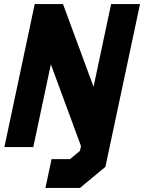

<svg xmlns="http://www.w3.org/2000/svg" viewBox="-20 -720 706 940"><path d="M202.5 200 232.5 59H323L371.5 18.5L376.5 -5L229 -405L143 0H1.5L150 -700H288.5L438 -295L524 -700H665.5L496 97L371.5 200ZM307.5 126H356.5L435 59L581 -629.5L454 -30.5L231 -629.5H205L86.5 -71L205 -629.5H231L454 -30.5L435 59L356.5 126H307.5Z"/></svg>

Font: Tourney Thin Black
Style: Italic
Weight: 900
Italic angle: -12°
Version: Version 1.015